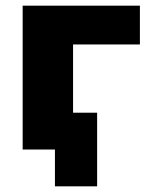

<svg xmlns="http://www.w3.org/2000/svg" viewBox="-20 -528 534 678"><path d="M60 0V-508H474V-371H238V-130H323V130H174V0Z"/></svg>

Font: Mulish Black
Style: Regular
Weight: 900
Designer: Vernon Adams
Foundry: Vernon Adams
Version: Version 3.603; ttfautohint (v1.8.3)